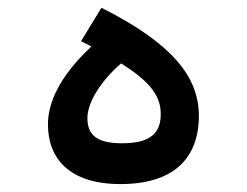

<svg xmlns="http://www.w3.org/2000/svg" viewBox="-20 -464 626 487"><path d="M285.6 2.9C418.9 2.9 484.4 -61 484.4 -170.4C484.4 -270.5 414.6 -355 237.3 -444.3L185.5 -359.4C194.8 -355 203.6 -350.6 211.9 -346.2C130.4 -270 101.6 -203.1 101.6 -148.4C101.6 -63.5 154.3 2.9 285.6 2.9ZM287.1 -303.2C368.7 -252 387.7 -215.3 387.7 -174.3C387.7 -127.4 362.8 -100.6 289.6 -100.6C225.1 -100.6 201.7 -122.1 201.7 -164.6C201.7 -204.1 235.4 -258.3 287.1 -303.2Z"/></svg>

Font: CaskaydiaCove Nerd Font
Style: Regular
Weight: 400
Designer: Aaron Bell
Foundry: Saja Typeworks
Version: Version 2111.1;Nerd Fonts 2.3.3